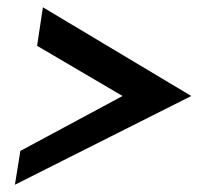

<svg xmlns="http://www.w3.org/2000/svg" viewBox="-20 -546 546 528"><path d="M21 -38 506 -282 98 -526 82 -420 317 -282 36 -131Z"/></svg>

Font: Charger Pro
Style: BlkNarObl
Weight: 900
Designer: Jasper
Foundry: Cannot Into Space Fonts
Version: Version 1.09